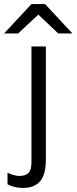

<svg xmlns="http://www.w3.org/2000/svg" viewBox="-71 -740 377 946"><path d="M155 47Q155 119 127 152.5Q99 186 42 186Q-1 186 -34 168V111Q-20 118 -3.5 122.5Q13 127 23 127Q54 127 69 112.5Q84 98 84 60V-511H155ZM286 -575H216L118 -668L18 -575H-51L84 -720H151Z"/></svg>

Font: Chivo Light
Style: Regular
Weight: 300
Designer: Hector Gatti
Foundry: Omnibus-Type
Version: Version 1.007